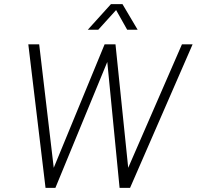

<svg xmlns="http://www.w3.org/2000/svg" viewBox="-20 -916 959 936"><path d="M546 -867 600 -771H651L577 -896H521L408 -771H459ZM867 -700 605 -98 543 -700H490L242 -98L171 -700H118L202 0H250L503 -614L563 0H614L919 -700Z"/></svg>

Font: Arthouse Owned Light
Style: Italic
Weight: 300
Italic angle: -10°
Designer: Jeremy Tribby
Foundry: Tribby Type
Version: Version 1.000;PS 001.000;hotconv 1.0.88;makeotf.lib2.5.64775